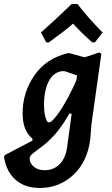

<svg xmlns="http://www.w3.org/2000/svg" viewBox="-74 -734 554 951"><path d="M155 -524 129 -573Q187 -624 281 -714H310Q356 -653 434 -573L396 -524H383Q326 -574 288 -617Q251 -584 168 -524ZM269 -471 345 -450 417 -474 428 -467 379 -119 373 -43Q358 69 288.5 133Q219 197 124 197Q48 197 2.5 156Q-43 115 -54 44L-50 34L86 -37L87 -47Q38 -86 38 -172Q38 -277 97 -361.5Q156 -446 264 -471ZM144 -214Q144 -184 148.5 -163.5Q153 -143 158 -135.5Q163 -128 169 -128Q185 -128 223 -184Q261 -240 304 -335L307 -357V-361L244 -382Q196 -382 170 -336Q144 -290 144 -214ZM148 109Q192 109 222 78.5Q252 48 259 -9L281 -171H269Q217 -77 150 -21L85 29Q73 39 73 51Q73 74 93 91.5Q113 109 148 109Z"/></svg>

Font: Alegreya Sans SC
Style: Bold Italic
Weight: 700
Italic angle: -7°
Designer: Juan Pablo del Peral
Foundry: Huerta Tipografica
Version: Version 2.007